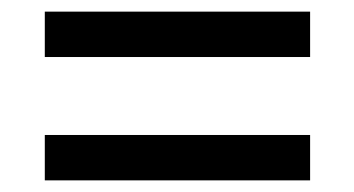

<svg xmlns="http://www.w3.org/2000/svg" viewBox="-20 -522 609 330"><path d="M57 -424H513V-502H57ZM57 -212H513V-290H57Z"/></svg>

Font: Noto Serif Georgian Black
Style: Regular
Weight: 900
Designer: Monotype Design Team, Akaki Razmadze
Foundry: Google LLC
Version: Version 2.003